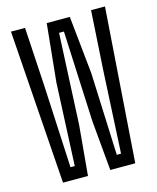

<svg xmlns="http://www.w3.org/2000/svg" viewBox="-119 -882 788 964"><g transform="rotate(-15 275.5 -400.0)"><path d="M87.4 0 31.3 -800H104.4L122.5 -494.4L143.8 -65.2H166L185.5 -494.4L215.8 -795H335.8L366.9 -494.4L384.4 -65.2H406.6L428.7 -494.4L447.6 -800H519.9L463 0H333.2L309.7 -259.6L288.2 -731.6H263L240.7 -259.6L217.2 0Z"/></g></svg>

Font: Big Shoulders Thin
Style: Regular
Weight: 100
Designer: Patric King
Foundry: XO Type Co
Version: Version 2.002